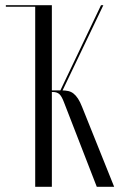

<svg xmlns="http://www.w3.org/2000/svg" viewBox="-20 -719 462 739"><path d="M419.4 0 296 -307.4Q288.4 -326.9 280.2 -339.4Q272 -351.9 262.9 -359Q253.9 -366.1 242.7 -368.6Q231.5 -371 217.9 -371H156.4V-365H184.2Q199.8 -364.6 208.6 -356.6Q217.5 -348.6 226.4 -324.9L352.5 0ZM377.8 -699H368.8L209.1 -364.2L215.8 -360.5ZM179.6 -699H115.5V0H179.6ZM2.5 -693H117.5V-699H2.5Z"/></svg>

Font: Moniqa Black
Style: Regular
Weight: 900
Designer: Rajesh Rajput
Foundry: Rajesh Rajput
Version: Version 1.000